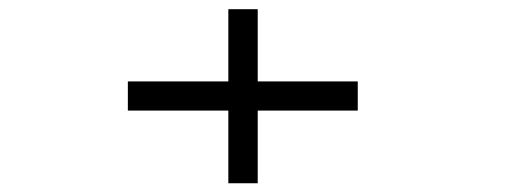

<svg xmlns="http://www.w3.org/2000/svg" viewBox="-20 -518 1126 428"><path d="M265 -271.5V-336.5H489V-497.5H554.5V-336.5H777.5V-271.5H554.5V-109.5H489V-271.5Z"/></svg>

Font: Trispace Expanded Light
Style: Regular
Weight: 300
Width: 7
Designer: Tyler Finck
Foundry: Etcetera Type Company
Version: Version 1.210; ttfautohint (v1.8.3)